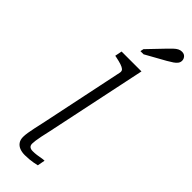

<svg xmlns="http://www.w3.org/2000/svg" viewBox="-321 -1007 1031 1031"><g transform="rotate(45 194.0 -492.0)"><path d="M197 -673Q199 -686 191 -693Q183 -700 166.5 -705.5Q150 -711 125 -716L115 -718L123 -758H274L153 -182Q146 -152 141.5 -130Q137 -108 135 -93Q133 -78 133 -69Q133 -55 141 -48.5Q149 -42 164 -42Q180 -42 194.5 -44Q209 -46 222 -48.5Q235 -51 245 -51L237 -8Q225 -5 211 -2.5Q197 0 181.5 1.5Q166 3 149 3Q127 3 110 -3.5Q93 -10 83 -24Q73 -38 73 -60Q73 -74 76 -93Q79 -112 84.5 -137.5Q90 -163 98 -199ZM287 -944Q300 -957 310 -966.5Q320 -976 330.5 -981.5Q341 -987 353 -987Q370 -987 379 -976.5Q388 -966 388 -953Q388 -941 381 -931.5Q374 -922 361.5 -913.5Q349 -905 330 -894L217 -831H193L197 -850Z"/></g></svg>

Font: Roboto Serif 20pt ExtraLight
Style: Italic
Weight: 250
Italic angle: -10°
Version: Version 1.007